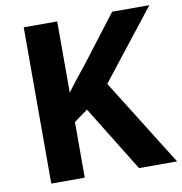

<svg xmlns="http://www.w3.org/2000/svg" viewBox="-80 -789 820 864"><g transform="rotate(-10 330.0 -357.0)"><path d="M660 0H486L301 -300L238 -254V0H85V-714H238V-388Q257 -415 279 -442.5Q301 -470 322 -496L489 -714H659L411 -398Z"/></g></svg>

Font: Noto Sans Lao UI
Style: Regular
Weight: 400
Designer: Monotype Design Team
Foundry: Monotype Imaging Inc.
Version: Version 2.000